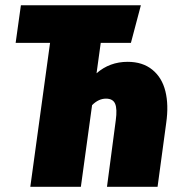

<svg xmlns="http://www.w3.org/2000/svg" viewBox="-20 -716 677 736"><path d="M469.2 -479Q526.9 -479 564 -448.7Q601.1 -418.5 614 -366.2Q627 -314 617.2 -245.1L584 0H390.1L423.8 -254.9Q429.7 -298.3 421.4 -318.1Q413.1 -337.9 386.2 -337.9Q357.9 -337.9 333 -313L290 0H96.2L171.9 -551.8H40L60.1 -695.8H520L481.9 -551.8H366.2L350.1 -435.1Q400.4 -479 469.2 -479Z"/></svg>

Font: Fira Sans Compressed Heavy
Style: Italic
Weight: 900
Width: 3
Italic angle: -8°
Designer: Carrois Corporate & Edenspiekermann AG
Foundry: Carrois Corporate GbR & Edenspiekermann AG
Version: Version 4.203;PS 004.203;hotconv 1.0.88;makeotf.lib2.5.64775